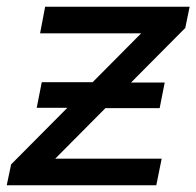

<svg xmlns="http://www.w3.org/2000/svg" viewBox="-29 -550 583 570"><path d="M521 -467 360 -305H460L445 -229H284L135 -79H451L435 0H-9L4 -62L171 -230H80L95 -306H246L390 -451H90L105 -530H534Z"/></svg>

Font: Montserrat Alternates Medium
Style: Italic
Weight: 500
Italic angle: -11.3°
Designer: Julieta Ulanovsky
Foundry: Julieta Ulanovsky
Version: Version 7.200